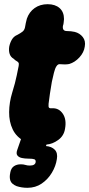

<svg xmlns="http://www.w3.org/2000/svg" viewBox="-20 -668 425 915"><path d="M201 21Q135 25 96.5 5Q58 -15 40.5 -51.5Q23 -88 23.5 -134Q24 -180 38 -226Q46 -252 51 -271Q56 -290 60 -309.5Q64 -329 69 -354Q71 -365 68 -369.5Q65 -374 59 -377Q53 -380 45 -388Q31 -396 26 -411Q21 -426 24 -446Q28 -465 37 -480Q46 -495 63 -502Q78 -510 87 -517Q96 -524 99 -537Q100 -546 103 -558.5Q106 -571 108 -579Q119 -611 145 -629.5Q171 -648 207 -648Q243 -648 264 -629.5Q285 -611 285 -577Q284 -570 283.5 -561.5Q283 -553 280 -545Q276 -520 299 -520Q309 -520 318 -519Q327 -518 336 -516Q360 -510 374.5 -491.5Q389 -473 384 -446Q380 -418 358.5 -394.5Q337 -371 310 -363Q300 -361 288.5 -361Q277 -361 267 -362Q257 -364 249.5 -353Q242 -342 237 -321Q231 -298 227 -277.5Q223 -257 218 -222Q213 -189 211.5 -173.5Q210 -158 214 -154.5Q218 -151 228 -152Q260 -154 279 -126.5Q298 -99 290 -55Q285 -21 257.5 -1Q230 19 201 21ZM111 227Q97 227 84 225Q71 223 59 219Q35 209 29.5 193Q24 177 29 155V154Q33 133 46.5 124Q60 115 79 115Q92 115 101 118Q110 121 122 121Q148 121 150 104Q151 94 143.5 91Q136 88 115 88Q99 88 84.5 85Q70 82 63 73Q56 64 62 47L87 -25H219L199 28Q226 30 241 45.5Q256 61 251 90Q246 124 227 155.5Q208 187 178.5 207Q149 227 111 227Z"/></svg>

Font: Winky Sans ExtraBold
Style: Italic
Weight: 800
Italic angle: -8.97852°
Designer: Simon Atzbach
Foundry: typofactur
Version: Version 1.205